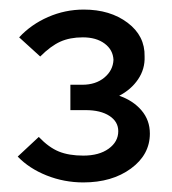

<svg xmlns="http://www.w3.org/2000/svg" viewBox="-20 -726 359 401"><path d="M17 -345ZM293 -447Q293 -403 253.5 -374Q214 -345 154 -345Q114 -345 77.5 -359.5Q41 -374 17 -399L61 -440Q82 -418 103 -409.5Q124 -401 154 -401Q187 -401 207 -415.5Q227 -430 227 -452Q227 -472 208.5 -484Q190 -496 159 -496H127V-549H152Q180 -549 198 -564Q216 -579 217 -601Q216 -622 198.5 -635Q181 -648 153 -648Q126 -648 106 -639Q86 -630 64 -608L20 -648Q45 -675 80.5 -690.5Q116 -706 155 -706Q210 -706 246.5 -678.5Q283 -651 282 -608Q283 -582 268.5 -560.5Q254 -539 229 -526Q258 -516 275.5 -495.5Q293 -475 293 -447Z"/></svg>

Font: Red Hat Display Medium
Style: Regular
Weight: 500
Designer: Pentagram / MCKL
Foundry: Pentagram / MCKL
Version: Version 1.005; Red Hat Display Medium